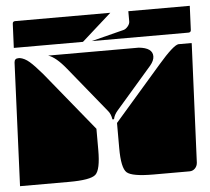

<svg xmlns="http://www.w3.org/2000/svg" viewBox="-47 -681 790 722"><g transform="rotate(-5 347.5 -320.0)"><path d="M0 -10 20 -475Q21 -490 35 -490H41Q59 -487 77 -471.5Q95 -456 124 -422L305 -200V-120Q305 -45 285.5 -27.5Q266 -10 185 -10ZM384 -120V-215L563 -421Q621 -488 640 -490H690L670 -40Q669 -27 660.5 -18.5Q652 -10 640 -10H504Q423 -10 403.5 -27.5Q384 -45 384 -120ZM148 -490H490Q542 -485 542 -453Q542 -437 527 -419L390 -261Q377 -246 374 -230H368Q365 -250 355 -262L215 -434Q177 -481 148 -490ZM22 -530 26 -620Q26 -630 36 -630H395L283 -530ZM316 -530 438 -561Q447 -563 455 -572.5Q463 -582 463 -591V-630H695L691 -540Q691 -530 681 -530Z"/></g></svg>

Font: PrimecolorCV1
Style: Medium
Weight: 500
Designer: gluk
Foundry: gluk
Version: Version 0.672